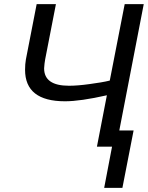

<svg xmlns="http://www.w3.org/2000/svg" viewBox="-20 -708 714 927"><path d="M496 -248Q368 -219 294 -219Q101 -219 101 -371Q101 -385 102 -397.5Q103 -410 105 -421L157 -688H250L198 -421Q197 -416 195 -401Q193 -386 193 -378Q193 -294 313 -294Q334 -294 358.5 -296Q383 -298 412 -302Q441 -306 465.5 -310Q490 -314 510 -319L582 -688H674L556 -78H625L571 199H483L521 0H448Z"/></svg>

Font: Libra Sans Modern
Style: Italic
Weight: 400
Italic angle: -12°
Foundry: Stefan Peev, Context Ltd
Version: Version 1.000